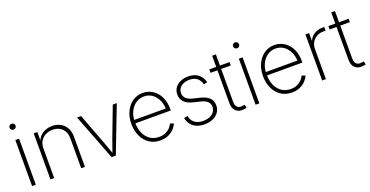

<svg xmlns="http://www.w3.org/2000/svg" viewBox="-30 -1417 4086 2120"><g transform="rotate(-20 2013.0 -357.0)"><path d="M85.9 0V-541H129.9V0ZM107.4 -655.3Q93.3 -655.3 82.8 -665.5Q72.3 -675.8 72.3 -689.9Q72.3 -704.6 82.8 -714.6Q93.3 -724.6 107.4 -724.6Q122.6 -724.6 132.8 -714.6Q143.1 -704.6 143.1 -689.9Q143.1 -675.8 132.8 -665.5Q122.6 -655.3 107.4 -655.3Z M345.7 -348.6V0H301.8V-541H344.7V-418.9H335.9Q356 -485.4 406 -516.8Q456.1 -548.3 518.1 -548.3Q573.7 -548.3 616.2 -525.1Q658.7 -502 682.9 -458.7Q707 -415.5 707 -355V0H663.1V-352.5Q663.1 -423.3 620.8 -465.3Q578.6 -507.3 509.8 -507.3Q462.9 -507.3 425.8 -487.5Q388.7 -467.8 367.2 -432.1Q345.7 -396.5 345.7 -348.6Z M1020 0 811.5 -541H858.9L994.6 -183.1Q1010.3 -142.6 1023.7 -101.6Q1037.1 -60.5 1051.8 -20.5H1038.1Q1052.7 -60.5 1066.4 -101.6Q1080.1 -142.6 1095.2 -183.1L1231 -541H1278.3L1069.8 0Z M1592.3 11.2Q1519 11.2 1464.6 -24.9Q1410.2 -61 1380.4 -124.3Q1350.6 -187.5 1350.6 -268.6Q1350.6 -349.1 1380.6 -412.4Q1410.6 -475.6 1463.1 -512.2Q1515.6 -548.8 1583 -548.8Q1630.4 -548.8 1671.4 -530.3Q1712.4 -511.7 1743.9 -476.8Q1775.4 -441.9 1793 -392.3Q1810.5 -342.8 1810.5 -280.3V-260.7H1377.4V-300.3H1786.6L1766.6 -285.2Q1766.6 -348.1 1743.4 -398.7Q1720.2 -449.2 1679 -478.5Q1637.7 -507.8 1583 -507.8Q1528.8 -507.8 1486.3 -477.8Q1443.8 -447.8 1419.4 -397Q1395 -346.2 1395 -282.7V-265.6Q1395 -197.8 1418.7 -144.5Q1442.4 -91.3 1486.8 -60.5Q1531.2 -29.8 1592.3 -29.8Q1636.2 -29.8 1668.5 -44.7Q1700.7 -59.6 1721.9 -82.5Q1743.2 -105.5 1752.9 -128.4L1793.9 -114.7Q1782.2 -84 1755.1 -54.9Q1728 -25.9 1687 -7.3Q1646 11.2 1592.3 11.2Z M2110.4 11.2Q2058.6 11.2 2018.8 -5.6Q1979 -22.5 1953.9 -54.4Q1928.7 -86.4 1920.4 -131.8L1962.9 -140.6Q1973.6 -85.9 2011.2 -57.6Q2048.8 -29.3 2109.9 -29.3Q2176.3 -29.3 2216.8 -60.8Q2257.3 -92.3 2257.3 -141.1Q2257.3 -179.2 2232.7 -203.4Q2208 -227.5 2159.7 -239.3L2072.8 -260.7Q2005.9 -276.9 1971.9 -312Q1938 -347.2 1938 -400.4Q1938 -444.3 1960.9 -477.8Q1983.9 -511.2 2024.7 -529.8Q2065.4 -548.3 2118.2 -548.3Q2165.5 -548.3 2201.2 -533Q2236.8 -517.6 2260.5 -488Q2284.2 -458.5 2295.4 -416.5L2253.9 -407.7Q2240.7 -455.1 2207.5 -481.9Q2174.3 -508.8 2118.2 -508.8Q2057.6 -508.8 2020 -479.2Q1982.4 -449.7 1982.4 -401.9Q1982.4 -363.3 2008.1 -338.4Q2033.7 -313.5 2085.9 -300.8L2171.4 -279.8Q2235.8 -263.7 2269 -229.5Q2302.2 -195.3 2302.2 -143.1Q2302.2 -97.2 2278.1 -62.5Q2253.9 -27.8 2210.4 -8.3Q2167 11.2 2110.4 11.2Z M2603 -541V-501H2365.2V-541ZM2446.3 -672.4H2490.2V-114.7Q2490.2 -71.8 2511 -51.5Q2531.7 -31.2 2570.8 -37.1Q2576.7 -37.6 2584.5 -38.8Q2592.3 -40 2599.1 -41L2607.4 -2Q2599.1 0 2589.8 1.5Q2580.6 2.9 2571.8 3.4Q2512.7 10.7 2479.5 -21.7Q2446.3 -54.2 2446.3 -112.3Z M2712.4 0V-541H2756.3V0ZM2733.9 -655.3Q2719.7 -655.3 2709.2 -665.5Q2698.7 -675.8 2698.7 -689.9Q2698.7 -704.6 2709.2 -714.6Q2719.7 -724.6 2733.9 -724.6Q2749 -724.6 2759.3 -714.6Q2769.5 -704.6 2769.5 -689.9Q2769.5 -675.8 2759.3 -665.5Q2749 -655.3 2733.9 -655.3Z M3138.7 11.2Q3065.4 11.2 3011 -24.9Q2956.5 -61 2926.8 -124.3Q2897 -187.5 2897 -268.6Q2897 -349.1 2927 -412.4Q2957 -475.6 3009.5 -512.2Q3062 -548.8 3129.4 -548.8Q3176.8 -548.8 3217.8 -530.3Q3258.8 -511.7 3290.3 -476.8Q3321.8 -441.9 3339.4 -392.3Q3356.9 -342.8 3356.9 -280.3V-260.7H2923.8V-300.3H3333L3313 -285.2Q3313 -348.1 3289.8 -398.7Q3266.6 -449.2 3225.3 -478.5Q3184.1 -507.8 3129.4 -507.8Q3075.2 -507.8 3032.7 -477.8Q2990.2 -447.8 2965.8 -397Q2941.4 -346.2 2941.4 -282.7V-265.6Q2941.4 -197.8 2965.1 -144.5Q2988.8 -91.3 3033.2 -60.5Q3077.6 -29.8 3138.7 -29.8Q3182.6 -29.8 3214.8 -44.7Q3247.1 -59.6 3268.3 -82.5Q3289.6 -105.5 3299.3 -128.4L3340.3 -114.7Q3328.6 -84 3301.5 -54.9Q3274.4 -25.9 3233.4 -7.3Q3192.4 11.2 3138.7 11.2Z M3494.6 0V-541H3537.6V-454.1H3541Q3559.1 -496.6 3600.8 -522Q3642.6 -547.4 3696.3 -547.4Q3702.1 -547.4 3707.5 -547.4Q3712.9 -547.4 3718.3 -546.9V-502.9Q3715.3 -503.4 3708.5 -503.9Q3701.7 -504.4 3692.9 -504.4Q3648.4 -504.4 3613.5 -485.1Q3578.6 -465.8 3558.6 -431.6Q3538.6 -397.5 3538.6 -353V0Z M4002.4 -541V-501H3764.6V-541ZM3845.7 -672.4H3889.6V-114.7Q3889.6 -71.8 3910.4 -51.5Q3931.2 -31.2 3970.2 -37.1Q3976.1 -37.6 3983.9 -38.8Q3991.7 -40 3998.5 -41L4006.8 -2Q3998.5 0 3989.3 1.5Q3980 2.9 3971.2 3.4Q3912.1 10.7 3878.9 -21.7Q3845.7 -54.2 3845.7 -112.3Z"/></g></svg>

Font: Inter 17pt ExtraLight
Style: Regular
Weight: 250
Version: Version 4.001;git-66647c0bb